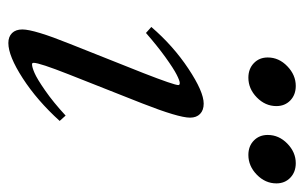

<svg xmlns="http://www.w3.org/2000/svg" viewBox="-153 -557 721 455"><g transform="rotate(90 207.5 -329.5)"><path d="M347.2 -557.6Q326.2 -557.6 313 -570.6Q299.8 -583.5 299.8 -603.5Q299.8 -629.9 320.3 -649.9Q340.8 -669.9 366.7 -669.9Q387.7 -669.9 401.1 -657Q414.6 -644 414.6 -624Q414.6 -597.7 394 -577.6Q373.5 -557.6 347.2 -557.6ZM164.1 -557.6Q143.1 -557.6 129.6 -570.6Q116.2 -583.5 116.2 -603.5Q116.2 -629.9 137 -649.9Q157.7 -669.9 183.6 -669.9Q204.6 -669.9 218 -657Q231.4 -644 231.4 -624Q231.4 -597.7 210.9 -577.6Q190.4 -557.6 164.1 -557.6ZM82 11.2Q66.9 11.2 58.3 2.4Q49.8 -6.3 49.8 -22Q49.8 -49.8 84 -134.8L153.3 -309.1Q181.6 -381.8 181.6 -391.6Q181.6 -395 176.8 -395Q171.4 -395 157 -387.7Q142.6 -380.4 115.7 -361.1Q88.9 -341.8 58.1 -314.9L43.9 -327.6Q88.4 -379.4 142.8 -415.5Q197.3 -451.7 225.6 -451.7Q241.2 -451.7 250 -443.1Q258.8 -434.6 258.8 -419.4Q258.8 -392.1 225.1 -306.2L156.2 -131.8Q128.9 -62.5 128.9 -48.8Q128.9 -44.9 132.3 -44.9Q139.2 -44.9 152.8 -50.8Q166.5 -56.6 194.3 -75.9Q222.2 -95.2 253.9 -124.5L266.6 -110.4Q218.3 -57.1 165.5 -22.9Q112.8 11.2 82 11.2Z"/></g></svg>

Font: Elstob 10pt
Style: Italic
Weight: 400
Italic angle: -20°
Designer: Peter S. Baker
Version: Version 1.015